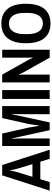

<svg xmlns="http://www.w3.org/2000/svg" viewBox="992 -1730 750 2773"><g transform="rotate(-90 1366.5 -343.0)"><path d="M221 -686H370L591 0H460L418 -135H165L124 0H0ZM314 -478Q304 -512 294 -571H290Q280 -508 270 -478L200 -249H383Z M645 0V-686H825L910 -308Q919 -265 937 -153H941Q955 -270 964 -308L1048 -686H1222V0H1104V-437Q1104 -466 1109 -547H1105L1081 -439L985 0H874L777 -441L765 -494L753 -547H749Q754 -463 754 -437V0Z M1325 0V-686H1453V0Z M1563 -686H1676L1888 -308Q1898 -292 1919 -244L1922 -247L1921 -304V-686H2035V0H1921L1709 -378Q1701 -391 1678 -442L1674 -439L1676 -382V0H1563Z M2414 12Q2278 12 2203.5 -76.5Q2129 -165 2129 -343Q2129 -521 2203.5 -609.5Q2278 -698 2414 -698Q2550 -698 2624.5 -609.5Q2699 -521 2699 -343Q2699 -165 2624.5 -76.5Q2550 12 2414 12ZM2414 -98Q2489 -98 2528 -155.5Q2567 -213 2567 -318V-368Q2567 -473 2528 -530.5Q2489 -588 2414 -588Q2339 -588 2300 -530.5Q2261 -473 2261 -368V-318Q2261 -213 2300 -155.5Q2339 -98 2414 -98Z"/></g></svg>

Font: AXENEO7
Style: Regular
Weight: 400
Designer: Hector Gatti, Simon Guibord
Foundry: Omnibus-Type, Jean-Christophe Thérien
Version: Version 1.000